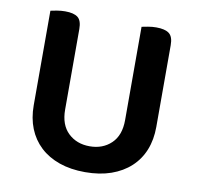

<svg xmlns="http://www.w3.org/2000/svg" viewBox="-73 -690 803 782"><g transform="rotate(10 328.5 -299.5)"><path d="M328 16Q268 16 221 -0.5Q174 -17 141.5 -47.5Q109 -78 92 -120.5Q75 -163 75 -216V-607Q83 -609 100.5 -612Q118 -615 135 -615Q171 -615 187.5 -602Q204 -589 204 -554V-221Q204 -158 239 -124.5Q274 -91 328 -91Q382 -91 417 -124.5Q452 -158 452 -221V-607Q461 -609 478 -612Q495 -615 512 -615Q548 -615 565 -602Q582 -589 582 -554V-216Q582 -163 565 -120.5Q548 -78 515 -47.5Q482 -17 435 -0.5Q388 16 328 16Z"/></g></svg>

Font: Baloo Paaji 2 SemiBold
Style: Regular
Weight: 600
Designer: Shuchita Grover, Noopur Datye and Ek Type
Foundry: Ek Type
Version: Version 1.640;hotconv 1.0.111;makeotfexe 2.5.65597; ttfautoh